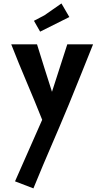

<svg xmlns="http://www.w3.org/2000/svg" viewBox="-20 -670 593 1091"><path d="M232.4 -583C219.7 -576.2 199.2 -565.4 172.9 -551.8C180.7 -538.1 192.4 -517.6 208 -490.2C245.1 -508.8 300.8 -537.1 374 -573.2C364.3 -590.8 349.6 -616.2 329.1 -650.4C307.6 -635.7 275.4 -613.3 232.4 -583ZM65.4 360.4 169.9 400.4C252 199.2 290 120.1 371.1 -76.2C418 -190.4 462.9 -303.7 508.8 -418H362.3L275.4 -148.4C247.1 -237.3 217.8 -328.1 190.4 -418H43.9C97.7 -278.3 165 -128.9 219.7 10.7Z"/></svg>

Font: DropForged
Style: Regular
Weight: 400
Designer: Antoine
Version: Version 1.0